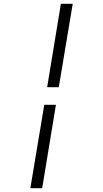

<svg xmlns="http://www.w3.org/2000/svg" viewBox="-20 -843 540 1006"><path d="M227 -386 299 -823H361L288 -386ZM139 143 212 -294H273L201 143Z"/></svg>

Font: Iosevka Curly Light Oblique
Style: Regular
Weight: 300
Italic angle: -9°
Monospace: yes
Designer: Belleve Invis
Foundry: Belleve Invis
Version: Version 11.1.0; ttfautohint (v1.8.3)